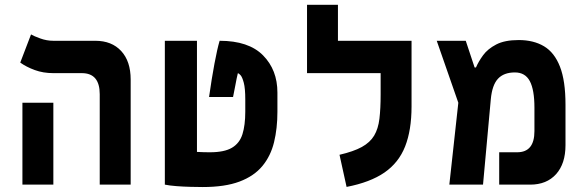

<svg xmlns="http://www.w3.org/2000/svg" viewBox="-20 -752 2384 782"><path d="M386.2 0V-368.2Q386.2 -454.1 313.5 -454.1H197.3Q155.8 -454.1 121.3 -466.8Q86.9 -479.5 62.5 -497.1L106.4 -611.8Q117.7 -605 143.8 -595.5Q169.9 -585.9 196.8 -585.9H368.2Q435.1 -585.9 473.6 -544.2Q512.2 -502.4 512.2 -428.2V0ZM71.3 0V-333.5H197.3V0Z M805.7 9.8Q785.2 9.8 756.1 9Q727.1 8.3 698.7 6.1Q670.4 3.9 651.4 0V-585.9H782.2V-133.3Q797.9 -132.3 810.8 -132.1Q823.7 -131.8 835 -131.8Q894 -131.8 925 -150.4Q956.1 -168.9 967.5 -205.6Q979 -242.2 979 -296.9V-346.2Q979 -392.1 972.9 -415Q966.8 -438 959.7 -445.8Q952.6 -453.6 948.7 -453.6Q945.8 -441.9 943.8 -431.9Q941.9 -421.9 938.7 -405.3Q935.5 -388.7 929.2 -356.9H831.5Q842.3 -433.1 853.5 -492.9Q864.7 -552.7 874.5 -585.9Q992.7 -585.9 1051.3 -526.6Q1109.9 -467.3 1109.9 -375V-296.9Q1109.9 -229 1096.2 -172.9Q1082.5 -116.7 1048.6 -75.7Q1014.6 -34.7 955.6 -12.5Q896.5 9.8 805.7 9.8Z M1656.2 -585.9V-318.4Q1656.2 -222.2 1630.1 -155.8Q1604 -89.4 1545.9 -49.3Q1487.8 -9.3 1391.6 9.3L1362.8 -121.6Q1419.9 -134.8 1453.6 -153.3Q1487.3 -171.9 1503.9 -199.7Q1520.5 -227.5 1525.4 -268.6Q1530.3 -309.6 1530.3 -367.2V-454.1H1230.5V-732.4H1356.4V-585.9Z M1810.1 0 1846.7 -333.5 1758.8 -585.9H1877L1913.1 -477.1H1918.5Q1928.7 -501 1947.5 -526.9Q1966.3 -552.7 2001 -570.8Q2035.6 -588.9 2092.8 -588.9Q2153.3 -588.9 2195.8 -563.5Q2238.3 -538.1 2260.7 -480.5Q2283.2 -422.9 2283.2 -325.7V-160.6Q2283.2 -85.4 2244.9 -42.7Q2206.5 0 2139.2 0H2013.2V-131.8H2086.4Q2156.7 -131.8 2156.7 -217.8V-313.5Q2156.7 -386.2 2137.9 -421.6Q2119.1 -457 2077.1 -457Q2032.2 -457 2008.3 -431.4Q1984.4 -405.8 1979 -347.7L1947.3 0Z"/></svg>

Font: Cascadia Mono
Style: Bold
Weight: 700
Monospace: yes
Designer: Aaron Bell
Foundry: Saja Typeworks
Version: Version 2404.023; ttfautohint (v1.8.4)